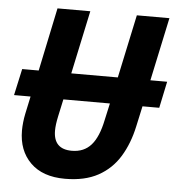

<svg xmlns="http://www.w3.org/2000/svg" viewBox="-52 -763 761 822"><g transform="rotate(5 328.5 -352.0)"><path d="M257 10Q161 10 108.5 -42Q56 -94 56 -180Q56 -196 58 -215Q60 -234 64 -253L80 -328H9L34 -442H105L162 -714H303L245 -442H445L503 -714H643L585 -442H657L633 -328H561L542 -241Q526 -166 491.5 -109.5Q457 -53 399.5 -21.5Q342 10 257 10ZM276 -112Q328 -112 359 -147Q390 -182 405 -256L421 -328H221L205 -254Q197 -217 197 -192Q197 -112 276 -112Z"/></g></svg>

Font: Noto Sans SemiCondensed
Style: Bold Italic
Weight: 700
Width: 4
Italic angle: -12°
Designer: Monotype Design Team
Foundry: Monotype Imaging Inc.
Version: Version 2.013; ttfautohint (v1.8.4.7-5d5b)